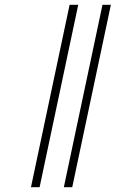

<svg xmlns="http://www.w3.org/2000/svg" viewBox="-20 -780 543 800"><path d="M246 0 407 -760H442L281 0ZM109 0 270 -760H306L145 0Z"/></svg>

Font: Noto Serif ExtraCondensed ExtraLight
Style: Italic
Weight: 200
Width: 2
Italic angle: -12°
Designer: Monotype Design Team
Foundry: Monotype Imaging Inc.
Version: Version 2.014; ttfautohint (v1.8.4.7-5d5b)